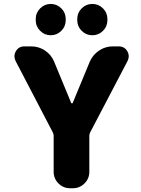

<svg xmlns="http://www.w3.org/2000/svg" viewBox="-20 -995 732 994"><path d="M165 -890.6V-896.5Q165 -928.7 188 -951.7Q210.9 -974.6 242.7 -974.6Q274.4 -974.6 297.4 -951.7Q320.3 -928.7 320.3 -896.5V-890.6Q320.3 -858.4 297.4 -835.4Q274.4 -812.5 242.7 -812.5Q210.9 -812.5 188 -835.4Q165 -858.4 165 -890.6ZM379.9 -890.6V-896.5Q379.9 -928.7 402.8 -951.7Q425.8 -974.6 458 -974.6Q490.2 -974.6 513.2 -951.7Q536.1 -928.7 536.1 -896.5V-890.6Q536.1 -858.4 513.2 -835.4Q490.2 -812.5 458 -812.5Q425.8 -812.5 402.8 -835.4Q379.9 -858.4 379.9 -890.6ZM348.6 -461.9Q349.6 -460 352.5 -460Q355.5 -460 356.4 -461.9L445.3 -676.8Q460.9 -711.9 493.2 -733.4Q525.4 -754.9 563.5 -754.9H594.7Q624 -754.9 638.7 -730.5Q646.5 -716.8 646.5 -704.1Q646.5 -691.4 640.6 -679.7L447.3 -310.5Q442.4 -301.8 442.4 -292V-105.5Q442.4 -70.3 417.5 -45.4Q392.6 -20.5 357.4 -20.5H342.8Q307.6 -20.5 282.7 -45.4Q257.8 -70.3 257.8 -105.5V-292Q257.8 -301.8 252.9 -310.5L60.5 -679.7Q54.7 -691.4 54.7 -704.1Q54.7 -716.8 62.5 -730.5Q77.1 -754.9 106.4 -754.9H142.6Q180.7 -754.9 212.9 -733.4Q245.1 -711.9 259.8 -676.8Z"/></svg>

Font: Gen Jyuu GothicX Heavy
Style: Bold
Weight: 900
Designer: [Source Han Sans]
Ryoko NISHIZUKA  (kana & ideographs); Paul D. Hunt (Latin, Greek & Cyrillic); Wenlong ZHANG  (bopomofo
Version: Version 1.002.20150607